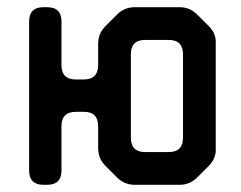

<svg xmlns="http://www.w3.org/2000/svg" viewBox="-20 -505 670 534"><path d="M101 9H111Q151 9 151 -31V-154Q151 -194 191 -194H213Q253 -194 253 -154V-93Q253 -64 273 -44L306 -11Q326 9 355 9H479Q508 9 528 -11L560 -43Q582 -65 580 -93V-383Q582 -412 560 -433L528 -465Q508 -485 479 -485H355Q326 -485 306 -465L273 -432Q253 -412 253 -383V-324Q253 -284 213 -284H191Q151 -284 151 -324V-445Q151 -485 111 -485H101Q61 -485 61 -445V-31Q61 9 101 9ZM344 -122V-354Q344 -394 384 -394H449Q489 -394 489 -354V-122Q489 -82 449 -82H384Q344 -82 344 -122Z"/></svg>

Font: WDXL Lubrifont TC
Style: Regular
Weight: 400
Designer: [WDXL Lubrifont] Copyright 2020-2022 (c) NightFurySL2001, Skr-ZERO; [ZCOOL QingKe HuangYou] Copyright 2018-2022 (c) The 
Version: Version 2.001;hotconv 1.1.1;makeotfexe 2.6.0